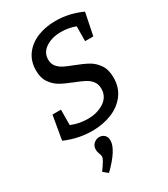

<svg xmlns="http://www.w3.org/2000/svg" viewBox="-239 -816 1061 1215"><g transform="rotate(-30 291.5 -208.5)"><path d="M532 -505H472L473 -613Q423 -632 368 -632Q302 -632 256.5 -602Q211 -572 211 -520Q211 -490 227.5 -469.5Q244 -449 269.5 -436Q295 -423 338 -407Q393 -386 428 -366.5Q463 -347 488 -310.5Q513 -274 513 -216Q513 -144 474.5 -93Q436 -42 371.5 -16Q307 10 229 10Q127 10 31 -32L61 -206H123L122 -94Q179 -70 242 -70Q313 -70 362 -103Q411 -136 411 -194Q411 -227 393.5 -249Q376 -271 350 -284.5Q324 -298 280 -315Q224 -337 191 -356Q158 -375 134 -409.5Q110 -444 110 -499Q110 -566 145 -613.5Q180 -661 239.5 -685.5Q299 -710 372 -710Q472 -710 565 -667ZM152 265Q178 229 189 210Q200 191 200 179Q200 171 194 157Q187 138 187 125Q187 97 205 81Q223 65 246 65Q267 65 282 79Q297 93 297 119Q297 185 186 293Z"/></g></svg>

Font: Bitter Pro Medium
Style: Italic
Weight: 500
Italic angle: -9°
Designer: Sol Matas, and Bitter project Authors
Foundry: Sol Matas
Version: Version 1.010